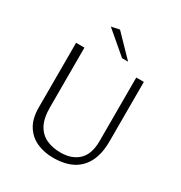

<svg xmlns="http://www.w3.org/2000/svg" viewBox="-187 -932 1013 1075"><g transform="rotate(30 320.0 -394.5)"><path d="M310 10Q253 10 205.5 -11Q158 -32 129.5 -77Q101 -122 101 -193V-612H155V-227Q155 -155 178 -113.5Q201 -72 241 -54Q281 -36 332 -36Q405 -36 447.5 -76.5Q490 -117 490 -202V-612H539V-226Q539 -150 513 -97Q487 -44 436.5 -17Q386 10 310 10ZM406 -666H367L224 -788L277 -799Z"/></g></svg>

Font: Ancizar Sans Thin
Style: Regular
Weight: 100
Designer: Cesar Puertas, Viviana Monsalve, Julian Moncada, Julian Prieto, Jose Castro, Mariel Hernandez, Felipe Aragon, Sara Alarc
Version: Version 8.100